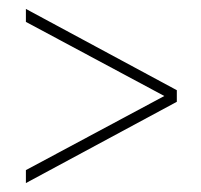

<svg xmlns="http://www.w3.org/2000/svg" viewBox="-20 -537 451 430"><path d="M38 -156V-127L376 -309V-335L38 -517V-488L348 -322Z"/></svg>

Font: Noto Sans Devanagari ExtraCondensed Thin
Style: Regular
Weight: 100
Width: 2
Designer: Jelle Bosma - Monotype Design Team
Foundry: Monotype Imaging Inc.
Version: Version 2.004